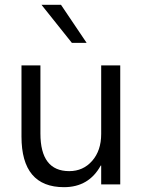

<svg xmlns="http://www.w3.org/2000/svg" viewBox="-20 -775 606 807"><path d="M485.4 0H405.3V-79.1H403.3Q353.5 11.7 249 11.7Q70.3 11.7 70.3 -201.2V-500H149.9V-213.9Q149.9 -55.7 271 -55.7Q329.6 -55.7 367.4 -98.9Q405.3 -142.1 405.3 -211.9V-500H485.4ZM344.2 -594.7H282.2L154.3 -754.9H236.3Z"/></svg>

Font: Segoe UI Historic
Style: Regular
Weight: 400
Foundry: Microsoft Corporation
Version: Version 1.03